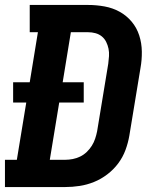

<svg xmlns="http://www.w3.org/2000/svg" viewBox="-21 -755 641 775"><path d="M-1 0V-110H47L85 -341H32V-423H99L132 -625H99V-735H334Q368 -735 401 -729Q434 -723 462 -707.5Q490 -692 510.5 -667.5Q531 -643 541 -612Q551 -581 551.5 -547Q552 -513 546 -480L501 -207Q496 -178 485.5 -149.5Q475 -121 456.5 -96Q438 -71 412.5 -51.5Q387 -32 358.5 -20.5Q330 -9 300.5 -4.5Q271 0 242 0ZM242 -110Q257 -110 272.5 -113Q288 -116 302.5 -123Q317 -130 329 -141.5Q341 -153 349.5 -166.5Q358 -180 363 -195Q368 -210 371 -225L416 -498Q418 -513 419 -528.5Q420 -544 417 -558.5Q414 -573 407.5 -586Q401 -599 390 -608Q379 -617 364.5 -621Q350 -625 334 -625H265L232 -423H317V-341H218L180 -110Z"/></svg>

Font: Iosevka Slab XBdExObl
Style: Regular
Weight: 800
Width: 7
Italic angle: -9°
Monospace: yes
Designer: Belleve Invis
Foundry: Belleve Invis
Version: Version 11.1.0; ttfautohint (v1.8.3)